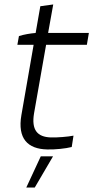

<svg xmlns="http://www.w3.org/2000/svg" viewBox="-20 -668 428 862"><path d="M192 3C227 4 275 -1 302 -8L310 -59C286 -54 236 -50 208 -51C148 -53 120 -84 133 -160L187 -467H370L379 -520H196L219 -648L161 -640L140 -520C116 -518 86 -513 65 -506L58 -467H131L76 -151C58 -46 104 1 192 3ZM98 174H136L218 34H163Z"/></svg>

Font: Fixel Display 20240404 Light
Style: Italic
Weight: 300
Italic angle: -10°
Designer: AlfaBravo + MacPaw
Foundry: Kyrylo Tkachov, Marchela Mozhyna, Serhii Makarenko, Maria Weinstein, Zakhar Kryvoshyya
Version: Version 1.211;Glyphs 3.2 (3225)